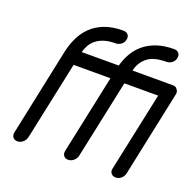

<svg xmlns="http://www.w3.org/2000/svg" viewBox="-128 -866 1016 999"><g transform="rotate(20 380.0 -366.0)"><path d="M140 -526Q149 -567 167 -604.5Q185 -642 214.5 -670.5Q244 -699 287 -715.5Q330 -732 390 -732Q407 -732 416 -721Q425 -710 421 -693Q418 -677 404.5 -666.5Q391 -656 374 -656Q339 -656 313 -648Q287 -640 269 -626Q251 -612 240 -593Q229 -574 224 -553H429Q439 -590 457.5 -622.5Q476 -655 505.5 -679.5Q535 -704 576 -718Q617 -732 671 -732Q688 -732 697 -721Q706 -710 702 -693Q699 -677 685.5 -666.5Q672 -656 655 -656Q585 -656 550 -627.5Q515 -599 505 -553H728Q742 -553 748.5 -546.5Q755 -540 760 -529L759 -530Q760 -527 760 -524V-517L659 -38Q655 -22 642 -11Q629 0 612 0Q597 0 587.5 -11Q578 -22 582 -38L675 -476H488L396 -42Q392 -25 378.5 -13.5Q365 -2 348 -2Q332 -2 323.5 -13.5Q315 -25 319 -42L411 -476H207L115 -42Q111 -25 97.5 -13.5Q84 -2 67 -2Q51 -2 42.5 -13.5Q34 -25 38 -42Z"/></g></svg>

Font: VDS Compensated
Style: Light Italic
Weight: 300
Italic angle: -12°
Designer: artmaker
Foundry: artmaker
Version: Version 1.000 2012 initial release